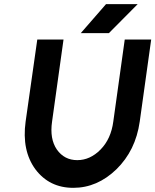

<svg xmlns="http://www.w3.org/2000/svg" viewBox="-20 -890 746 922"><path d="M368 -731H503L641 -870H489ZM159 -700 103 -306Q84 -167 150 -77Q217 12 332 12Q447 12 539 -77Q585 -122 613 -179Q641 -236 651 -306L706 -700H579L524 -306Q513 -223 463 -172Q413 -121 351 -121Q289 -121 253 -172Q218 -223 230 -306L285 -700Z"/></svg>

Font: Unageo
Style: Bold-Italic
Weight: 700
Designer: Richard Sepsi
Foundry: Richard Sepsi
Version: Version 2.000